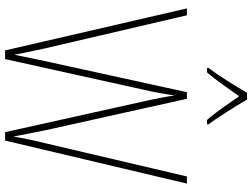

<svg xmlns="http://www.w3.org/2000/svg" viewBox="-138 -852 990 754"><g transform="rotate(90 357.0 -475.0)"><path d="M371 -950H344C320 -907 273 -833 247 -799V-793H264C294 -827 332 -882 358 -919C385 -880 420 -828 451 -793H468V-799C448 -825 397 -905 371 -950ZM701 -714H673L542 -156C531 -113 524 -77 516 -33C507 -80 502 -107 492 -156L368 -714H342L220 -157C214 -130 204 -80 195 -36C190 -61 183 -99 170 -157L40 -714H13L178 0H212L339 -574C345 -606 349 -624 355 -665C361 -623 366 -604 373 -567L499 0H532Z"/></g></svg>

Font: Noto Sans Gujarati UI Condensed Thin
Style: Regular
Weight: 100
Width: 3
Designer: Jelle Bosma - Monotype Design Team, Universal Thirst
Foundry: Monotype Imaging Inc.
Version: Version 2.106